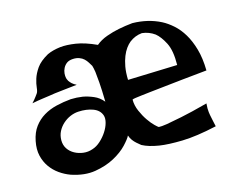

<svg xmlns="http://www.w3.org/2000/svg" viewBox="-82 -692 975 789"><g transform="rotate(-15 406.0 -297.5)"><path d="M83 -394.5Q87.9 -401.4 89.4 -417.5Q90.8 -433.6 97.2 -454.1Q103.5 -474.6 119.1 -497.1Q134.8 -519.5 169.9 -539.1Q193.4 -549.8 225.6 -553.7Q252.9 -556.6 291 -550.8Q329.1 -544.9 377.9 -522.5Q397.5 -539.1 424.8 -548.8Q452.1 -558.6 477.5 -563.5Q506.8 -569.3 537.1 -572.3Q603.5 -571.3 657.2 -543.9Q679.7 -532.2 701.7 -512.7Q723.6 -493.2 740.7 -464.8Q757.8 -436.5 769 -397.5Q780.3 -358.4 781.2 -305.7Q720.7 -299.8 674.3 -294.9Q627.9 -290 593.3 -286.1Q558.6 -282.2 535.2 -279.8Q511.7 -277.3 497.1 -275.4Q460.9 -271.5 457 -268.6Q457 -243.2 467.8 -218.8Q478.5 -194.3 491.7 -175.3Q504.9 -156.2 517.1 -144.5Q529.3 -132.8 532.2 -131.8Q542 -130.9 567.4 -134.8Q589.8 -138.7 631.3 -147Q672.9 -155.3 746.1 -174.8Q744.1 -151.4 746.1 -137.7Q747.1 -129.9 748 -125Q749 -118.2 751 -110.4Q752.9 -103.5 754.4 -94.2Q755.9 -85 758.8 -74.2Q671.9 -54.7 611.8 -53.2Q551.8 -51.8 514.6 -57.6Q470.7 -64.5 443.4 -79.1Q434.6 -85.9 425.8 -93.8Q418 -100.6 411.1 -109.9Q404.3 -119.1 400.4 -130.9Q394.5 -118.2 372.6 -94.7Q350.6 -71.3 315.4 -52.2Q280.3 -33.2 233.9 -25.4Q187.5 -17.6 131.8 -36.1Q107.4 -44.9 85.9 -60.1Q64.5 -75.2 49.3 -96.7Q34.2 -118.2 27.8 -145.5Q21.5 -172.9 28.3 -207Q35.2 -242.2 52.7 -265.6Q70.3 -289.1 94.7 -303.7Q119.1 -318.4 149.4 -325.7Q179.7 -333 211.9 -335.9Q237.3 -336.9 262.7 -333Q284.2 -329.1 307.1 -319.3Q330.1 -309.6 346.7 -289.1Q345.7 -340.8 343.3 -371.1Q340.8 -401.4 338.9 -418Q335.9 -436.5 333 -445.3Q328.1 -453.1 322.8 -461.9Q317.4 -470.7 309.6 -478Q301.8 -485.4 290 -489.7Q278.3 -494.1 262.7 -493.2Q246.1 -492.2 236.3 -484.9Q226.6 -477.5 221.2 -466.8Q215.8 -456.1 214.8 -444.8Q213.9 -433.6 215.8 -424.8Q217.8 -418 221.7 -411.1Q225.6 -405.3 232.4 -398.9Q239.3 -392.6 251 -386.7Q228.5 -383.8 210.9 -382.3Q193.4 -380.9 180.7 -378.9Q166 -377 155.3 -376Q144.5 -374 129.9 -372.1Q117.2 -370.1 98.6 -367.7Q80.1 -365.2 55.7 -360.4Q61.5 -366.2 66.4 -372.6Q71.3 -378.9 75.2 -383.8Q79.1 -389.6 83 -394.5ZM228.5 -278.3Q210.9 -277.3 193.8 -270Q176.8 -262.7 162.6 -250Q148.4 -237.3 139.6 -220.2Q130.9 -203.1 130.9 -182.6Q130.9 -162.1 141.1 -146.5Q151.4 -130.9 168.5 -121.6Q185.5 -112.3 205.6 -109.9Q225.6 -107.4 245.1 -114.3Q263.7 -120.1 280.3 -135.3Q296.9 -150.4 308.6 -168.5Q320.3 -186.5 325.2 -204.6Q330.1 -222.7 326.2 -235.4Q318.4 -259.8 291 -270Q263.7 -280.3 228.5 -278.3ZM670.9 -358.4Q671.9 -419.9 654.8 -453.1Q637.7 -486.3 618.2 -502Q593.8 -519.5 564.5 -522.5Q534.2 -519.5 510.7 -501Q501 -493.2 491.7 -480.5Q482.4 -467.8 475.1 -449.7Q467.8 -431.6 463.4 -407.7Q459 -383.8 460 -351.6Z"/></g></svg>

Font: Irish Grover
Style: Regular
Weight: 400
Designer: Squid
Foundry: Font Diner, Inc DBA Sideshow
Version: Version 1.000